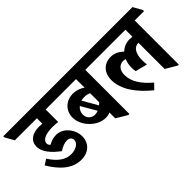

<svg xmlns="http://www.w3.org/2000/svg" viewBox="-73 -1133 1655 1655"><g transform="rotate(-45 754.5 -305.0)"><path d="M278 -5C368 -5 426 -62 426 -144C426 -184 412 -222 388 -252C360 -288 321 -312 274 -312C243 -312 213 -303 180 -285C171 -293 164 -304 164 -317C164 -356 213 -382 300 -382C322 -382 347 -380 366 -377V-530H514V-543L467 -625H-56V-612L-10 -530H259V-464C245 -465 231 -466 218 -466C136 -466 83 -426 83 -359C83 -292 141 -229 211 -177C247 -201 279 -212 306 -212C336 -212 355 -196 355 -170C355 -131 308 -101 250 -101C181 -101 124 -143 69 -227L19 -195C87 -80 171 -5 278 -5Z M684 -112C703 -112 721 -116 736 -123V-52L836 8H849V-530H963V-543L917 -625H402V-613L448 -530H736V-426C708 -446 671 -461 627 -461C546 -461 480 -403 480 -318C480 -264 506 -212 546 -173C585 -135 632 -112 684 -112ZM674 -371C699 -371 718 -367 736 -358V-248C729 -241 723 -235 716 -230L638 -366C649 -369 661 -371 674 -371ZM561 -273C561 -301 574 -326 595 -343L675 -205C662 -200 650 -197 636 -197C592 -197 561 -229 561 -273Z M1145 15 1191 -33C1105 -106 1056 -178 1056 -261C1056 -319 1088 -354 1134 -354C1144 -354 1152 -352 1161 -349C1150 -324 1144 -295 1144 -263C1144 -245 1145 -232 1148 -215L1258 -187C1255 -204 1254 -222 1254 -244C1254 -320 1284 -371 1335 -371H1338V-52L1439 8H1451V-530H1565V-543L1519 -625H851V-613L897 -530H1338V-445C1329 -446 1318 -447 1306 -447C1264 -447 1226 -432 1198 -404C1164 -436 1126 -455 1082 -455C1002 -455 945 -399 945 -309C945 -192 1027 -81 1145 15Z"/></g></svg>

Font: Noto Serif Devanagari Condensed
Style: Bold
Weight: 700
Width: 3
Designer: Universal Thirst, Indian Type Foundry and the Monotype Design Team
Foundry: Monotype Imaging Inc.
Version: Version 2.004